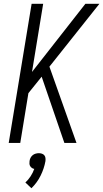

<svg xmlns="http://www.w3.org/2000/svg" viewBox="-20 -755 545 1014"><path d="M384 0H320L200 -350L130 -263L87 0H26L147 -735H208L149 -375L431 -735H505L241 -403ZM146 239 114 209Q130 194 142 175.5Q154 157 161 137Q154 136 148.5 132Q143 128 139.5 122.5Q136 117 135.5 110Q135 103 136 96Q137 87 141 79Q145 71 152 65Q159 59 168 56.5Q177 54 185 54Q193 54 201 56.5Q209 59 214 65Q219 71 220 79Q221 87 220 96Q213 135 194.5 172.5Q176 210 146 239Z"/></svg>

Font: Iosevka Light Oblique
Style: Regular
Weight: 300
Italic angle: -9°
Monospace: yes
Designer: Belleve Invis
Foundry: Belleve Invis
Version: Version 32.5.0; ttfautohint (v1.8.4)